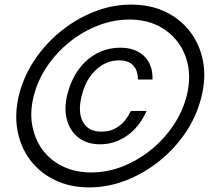

<svg xmlns="http://www.w3.org/2000/svg" viewBox="-20 -705 940 835"><path d="M368.3 110Q285 110 219.2 78.3Q153.3 46.7 111.2 -9.2Q69.2 -65 55.8 -138.3Q42.5 -211.7 63.3 -295Q84.2 -375.8 132.1 -446.7Q180 -517.5 246.7 -570.8Q313.3 -624.2 391.2 -654.6Q469.2 -685 550 -685Q634.2 -685 700 -653.3Q765.8 -621.7 807.9 -565.8Q850 -510 863.3 -436.7Q876.7 -363.3 855 -280Q835 -199.2 787.1 -128.3Q739.2 -57.5 672.5 -4.2Q605.8 49.2 527.5 79.6Q449.2 110 368.3 110ZM376.7 45Q445.8 45 512.1 19.2Q578.3 -6.7 635.4 -52.5Q692.5 -98.3 733.3 -158.8Q774.2 -219.2 791.7 -287.5Q809.2 -356.7 798.3 -416.7Q787.5 -476.7 752.9 -522.5Q718.3 -568.3 665 -594.2Q611.7 -620 542.5 -620Q474.2 -620 407.1 -594.2Q340 -568.3 282.9 -522.5Q225.8 -476.7 185 -416.7Q144.2 -356.7 126.7 -287.5Q109.2 -219.2 120.4 -158.8Q131.7 -98.3 165.8 -52.5Q200 -6.7 254.2 19.2Q308.3 45 376.7 45ZM415 -77.5Q359.2 -77.5 321.7 -106.2Q284.2 -135 270.8 -184.6Q257.5 -234.2 273.3 -295.8Q289.2 -357.5 322.1 -402.9Q355 -448.3 401.7 -472.9Q448.3 -497.5 503.3 -497.5Q570 -497.5 607.5 -460.4Q645 -423.3 643.3 -359.2H580Q579.2 -400.8 558.3 -421.7Q537.5 -442.5 498.3 -442.5Q440.8 -442.5 396.7 -400.8Q352.5 -359.2 335 -287.5Q317.5 -216.7 340.8 -174.6Q364.2 -132.5 420.8 -132.5Q505.8 -132.5 549.2 -222.5H617.5Q586.7 -153.3 533.3 -115.4Q480 -77.5 415 -77.5Z"/></svg>

Font: Funnel Sans Light
Style: Italic
Weight: 300
Italic angle: -14.036°
Designer: NORD ID, Kristian Moeller
Foundry: Dicotype
Version: Version 1.000